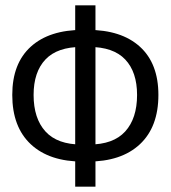

<svg xmlns="http://www.w3.org/2000/svg" viewBox="-20 -688 640 720"><path d="M291 -82Q165 -82 95.5 -147Q26 -212 26 -332Q26 -450 95.5 -513Q165 -576 291 -576H309Q435 -576 504.5 -513Q574 -450 574 -332Q574 -212 504.5 -147Q435 -82 309 -82ZM286 -146H314Q405 -146 449.5 -195Q494 -244 494 -332Q494 -418 449.5 -465Q405 -512 314 -512H286Q195 -512 150.5 -465Q106 -418 106 -332Q106 -244 150.5 -195Q195 -146 286 -146ZM262 12V-668H338V12Z"/></svg>

Font: Source Code Pro ExtraLight
Style: Regular
Weight: 200
Monospace: yes
Designer: Paul D. Hunt, Teo Tuominen
Foundry: Adobe
Version: Version 1.026;hotconv 1.1.0;makeotfexe 2.6.0